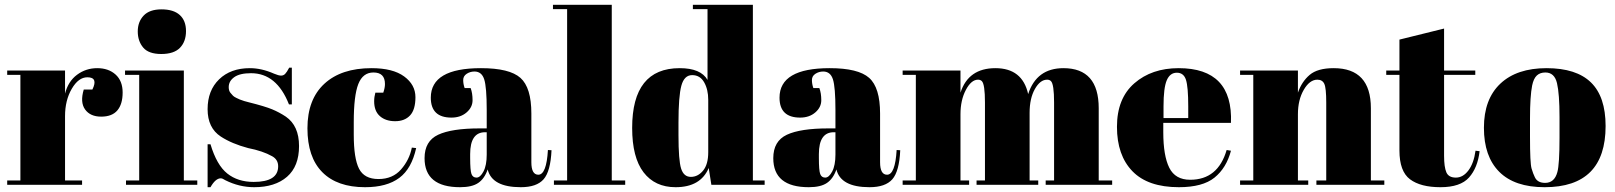

<svg xmlns="http://www.w3.org/2000/svg" viewBox="-20 -770 6728 800"><path d="M344 -448Q307 -448 279 -400Q251 -352 251 -286V-18H322V0H10V-18H65V-458H10V-476H251V-380Q264 -431 301 -458.5Q338 -486 385 -486Q432 -486 461.5 -459.5Q491 -433 491 -384.5Q491 -336 469 -310Q447 -284 401.5 -284Q356 -284 334.5 -314Q313 -344 329 -397H365Q390 -448 344 -448Z M652 -545Q599 -545 576.5 -572Q554 -599 554 -639Q554 -679 578.5 -705Q603 -731 653 -731Q703 -731 729 -707.5Q755 -684 755 -640.5Q755 -597 730 -571Q705 -545 652 -545ZM501 -476H746V-18H802V0H505V-18H560V-458H501Z M845 10V-169H857Q883 -82 927 -47Q971 -12 1037 -12Q1139 -12 1139 -77Q1139 -105 1114 -119Q1075 -141 1014 -153Q946 -171 900 -201Q845 -237 845 -315Q845 -393 893 -439.5Q941 -486 1021 -486Q1070 -486 1122 -463Q1141 -455 1151 -455Q1161 -455 1168 -462Q1175 -469 1185 -488H1196V-335H1184Q1133 -465 1026 -465Q979 -465 956 -448.5Q933 -432 933 -407Q933 -392 940 -383.5Q947 -375 951 -371Q955 -367 964 -362.5Q973 -358 979 -355.5Q985 -353 997.5 -349Q1010 -345 1016 -344Q1084 -327 1114 -314.5Q1144 -302 1171 -284Q1226 -246 1226 -161.5Q1226 -77 1176 -33.5Q1126 10 1039 10Q977 10 919 -19Q907 -27 900 -27Q878 -27 857 10Z M1536 -468Q1492 -468 1473 -420Q1454 -372 1454 -261V-209Q1454 -110 1476 -67Q1498 -24 1557 -24Q1616 -24 1651 -64Q1686 -104 1696 -155L1714 -153Q1695 -67 1644 -29Q1592 10 1501 10Q1385 10 1323 -52.5Q1261 -115 1261 -235.5Q1261 -356 1331.5 -421Q1402 -486 1528 -486Q1617 -486 1664 -451.5Q1711 -417 1711 -365Q1711 -313 1688.5 -289Q1666 -265 1626.5 -265Q1587 -265 1563 -286Q1539 -307 1539 -348Q1539 -366 1544 -384H1577Q1584 -404 1584 -420Q1584 -468 1536 -468Z M1979 -235H2008V-312Q2008 -407 1997.5 -439.5Q1987 -472 1957 -472Q1939 -472 1924.5 -462.5Q1910 -453 1910 -436.5Q1910 -420 1916 -403H1941Q1949 -382 1949 -352.5Q1949 -323 1924 -301.5Q1899 -280 1861 -280Q1775 -280 1775 -363Q1775 -486 1984 -486Q2103 -486 2148.5 -445.5Q2194 -405 2194 -297V-94Q2194 -42 2223 -42Q2257 -42 2263 -145L2278 -144Q2274 -56 2245 -23Q2216 10 2150 10Q2030 10 2012 -64Q1999 -26 1973 -8Q1947 10 1897 10Q1749 10 1749 -111Q1749 -182 1805.5 -208.5Q1862 -235 1979 -235ZM2008 -126V-219H2001Q1939 -219 1939 -128V-112Q1939 -60 1944.5 -45Q1950 -30 1965.5 -30Q1981 -30 1994.5 -55.5Q2008 -81 2008 -126Z M2284 -750H2529V-18H2585V0H2288V-18H2343V-732H2284Z M2931 -136V-354Q2931 -397 2914 -427Q2897 -457 2864 -457Q2831 -457 2819 -413Q2807 -369 2807 -259V-207Q2807 -102 2818 -67.5Q2829 -33 2858.5 -33Q2888 -33 2909.5 -59Q2931 -85 2931 -136ZM2944 0 2933 -70Q2899 10 2795 10Q2709 10 2661.5 -52Q2614 -114 2614 -237Q2614 -486 2812 -486Q2900 -486 2928 -437V-732H2867V-750H3117V-18H3166V0Z M3432 -235H3461V-312Q3461 -407 3450.5 -439.5Q3440 -472 3410 -472Q3392 -472 3377.5 -462.5Q3363 -453 3363 -436.5Q3363 -420 3369 -403H3394Q3402 -382 3402 -352.5Q3402 -323 3377 -301.5Q3352 -280 3314 -280Q3228 -280 3228 -363Q3228 -486 3437 -486Q3556 -486 3601.5 -445.5Q3647 -405 3647 -297V-94Q3647 -42 3676 -42Q3710 -42 3716 -145L3731 -144Q3727 -56 3698 -23Q3669 10 3603 10Q3483 10 3465 -64Q3452 -26 3426 -8Q3400 10 3350 10Q3202 10 3202 -111Q3202 -182 3258.5 -208.5Q3315 -235 3432 -235ZM3461 -126V-219H3454Q3392 -219 3392 -128V-112Q3392 -60 3397.5 -45Q3403 -30 3418.5 -30Q3434 -30 3447.5 -55.5Q3461 -81 3461 -126Z M3741 -476H3982V-384Q4015 -486 4127.5 -486Q4240 -486 4264 -378Q4299 -486 4411 -486Q4558 -486 4558 -319V-18H4614V0H4337V-18H4372V-343Q4372 -419 4359 -432Q4353 -438 4343 -438Q4314 -438 4292 -399Q4270 -360 4270 -300V-18H4306V0H4049V-18H4084V-343Q4084 -419 4071 -432Q4065 -438 4055 -438Q4027 -438 4004.5 -395.5Q3982 -353 3982 -294V-18H4018V0H3741V-18H3796V-458H3741Z M4891 -486Q5118 -486 5109 -258H4827V-219Q4827 -121 4852 -71Q4877 -21 4939 -21Q5055 -21 5091 -145L5109 -142Q5090 -70 5040.5 -30Q4991 10 4892 10Q4763 10 4698.5 -56.5Q4634 -123 4634 -241.5Q4634 -360 4706.5 -423Q4779 -486 4891 -486ZM4828 -278H4931V-327Q4931 -408 4921.5 -437.5Q4912 -467 4883.5 -467Q4855 -467 4841.5 -435.5Q4828 -404 4828 -327Z M5147 -476H5388V-384Q5404 -430 5437 -458Q5470 -486 5537 -486Q5692 -486 5692 -319V-18H5748V0H5465V-18H5506V-343Q5506 -403 5498 -420.5Q5490 -438 5469 -438Q5437 -438 5412.5 -396Q5388 -354 5388 -294V-18H5431V0H5147V-18H5202V-458H5147Z M5811 -143V-458H5756V-476H5811V-605L5997 -651V-476H6127V-458H5997V-121Q5997 -74 6006.5 -52Q6016 -30 6046 -30Q6076 -30 6098.5 -60Q6121 -90 6128 -142L6145 -140Q6137 -71 6101 -30.5Q6065 10 5982 10Q5899 10 5855 -23Q5811 -56 5811 -143Z M6478 -197V-282Q6478 -379 6467.5 -423.5Q6457 -468 6419 -468Q6397 -468 6383.5 -455.5Q6370 -443 6364 -414Q6355 -369 6355 -277V-199Q6355 -90 6361.5 -68Q6368 -46 6375 -32Q6386 -8 6418 -8Q6457 -8 6469 -53Q6478 -85 6478 -197ZM6670 -245Q6670 10 6416 10Q6291 10 6227 -54Q6163 -118 6163 -237.5Q6163 -357 6231.5 -421.5Q6300 -486 6424 -486Q6548 -486 6609 -426.5Q6670 -367 6670 -245Z"/></svg>

Font: SVN-Abril Fatface
Style: Regular
Weight: 400
Designer: Veronika Burian, Jos? Scaglione
Foundry: TypeTogether
Version: Version 1.001